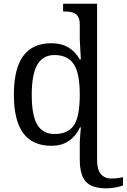

<svg xmlns="http://www.w3.org/2000/svg" viewBox="-20 -780 686 1040"><path d="M505.9 87.9Q505.9 139.2 526.6 163.1Q547.4 187 582 187Q600.1 187 615.2 185.1Q630.4 183.1 646 180.2V224.1Q631.8 231 604.7 235.6Q577.6 240.2 557.1 240.2Q477.1 240.2 444.6 203.6Q412.1 167 412.1 85V0Q412.1 -22.5 414.3 -44.9Q416.5 -67.4 418 -89.8H413.1Q388.7 -39.6 350.3 -14.9Q312 9.8 258.8 9.8Q156.7 9.8 106 -58.6Q55.2 -127 55.2 -267.1Q55.2 -407.7 105.7 -476.8Q156.2 -545.9 258.8 -545.9Q310.5 -545.9 348.4 -524.4Q386.2 -502.9 412.1 -458H418Q418 -467.8 415 -510.7Q412.1 -553.7 412.1 -567.9V-649.9Q412.1 -683.1 394.8 -700.4Q377.4 -717.8 330.1 -717.8H321.8V-759.8H505.9ZM412.1 -267.1Q412.1 -384.3 379.2 -433.1Q346.2 -481.9 274.9 -481.9Q212.4 -481.9 182.1 -429.4Q151.9 -377 151.9 -266.1Q151.9 -154.8 181.9 -104.5Q211.9 -54.2 275.9 -54.2Q348.6 -54.2 380.4 -101.6Q412.1 -148.9 412.1 -267.1Z"/></svg>

Font: Noto Serif
Style: Regular
Weight: 400
Designer: Monotype Design team
Foundry: Monotype Imaging Inc.
Version: Version 1.02